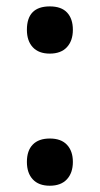

<svg xmlns="http://www.w3.org/2000/svg" viewBox="-20 -572 315 606"><path d="M64.9 -61Q64.9 -96.7 83.5 -115.7Q102.1 -134.8 137.2 -134.8Q172.9 -134.8 191.4 -115Q210 -95.2 210 -61Q210 -26.4 191.2 -6.1Q172.4 14.2 137.2 14.2Q102.1 14.2 83.5 -5.9Q64.9 -25.9 64.9 -61ZM64.9 -478Q64.9 -551.8 137.2 -551.8Q173.8 -551.8 191.9 -532.2Q210 -512.7 210 -478Q210 -443.4 191.2 -423.1Q172.4 -402.8 137.2 -402.8Q102.1 -402.8 83.5 -422.9Q64.9 -442.9 64.9 -478Z"/></svg>

Font: f1_52653          
Style: Regular
Weight: 600
Foundry: Ascender Corporation
Version: Version 1.10